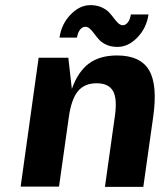

<svg xmlns="http://www.w3.org/2000/svg" viewBox="-20 -724 626 745"><path d="M245.1 -500 258.8 -378.9Q282.7 -446.3 325 -477.5Q367.2 -508.8 434.1 -508.8Q524.4 -508.8 558.3 -451.7Q592.3 -394.5 574.2 -269L536.1 1H387.2L425.8 -273.9Q435.5 -341.8 418.2 -371.3Q400.9 -400.9 355 -400.9Q307.6 -400.9 282.2 -369.9Q256.8 -338.9 247.1 -270L209 0H60.1L129.9 -500ZM210.9 -578.1Q218.3 -630.4 253.7 -667.2Q289.1 -704.1 331.1 -704.1Q355 -704.1 373.3 -696Q391.6 -688 402.3 -676.8Q413.1 -665.5 421.4 -654.1Q429.7 -642.6 438.2 -634.5Q446.8 -626.5 456.1 -626Q467.3 -626 476.1 -637.2Q484.9 -648.4 487.8 -668H556.2Q548.8 -615.7 513.4 -578.9Q478 -542 436 -542Q412.1 -542 393.8 -550Q375.5 -558.1 365 -569.6Q354.5 -581.1 346.2 -592.5Q337.9 -604 329.3 -612.1Q320.8 -620.1 311 -620.1Q299.8 -620.1 290.8 -608.9Q281.7 -597.7 278.8 -578.1Z"/></svg>

Font: Fivo Sans Modern
Style: Italic
Weight: 700
Designer: Alexander Slobzheninov
Foundry: Alexander Slobzheninov
Version: 1.0